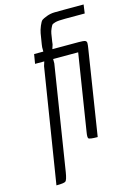

<svg xmlns="http://www.w3.org/2000/svg" viewBox="-137 -800 731 1067"><g transform="rotate(-15 228.0 -266.0)"><path d="M172 -537V-562L174 -578Q181 -622 184 -639.5Q187 -657 196.5 -680Q206 -703 214 -709Q222 -715 243.5 -723Q265 -731 288.5 -731.5Q312 -732 355 -732H456L449 -682Q378 -682 336.5 -682Q295 -682 279.5 -677.5Q264 -673 260.5 -669.5Q257 -666 250 -650.5Q243 -635 241 -622.5Q239 -610 234 -578L232 -562L224 -537H376Q403 -537 412 -533.5Q421 -530 421 -519.5Q421 -509 418 -491L341 0Q292 0 288 -8Q286 -12 286 -20Q286 -28 289 -46L358 -483H214V-458L119 143Q112 186 103 193Q94 200 50 200L155 -458L163 -483H110L119 -537Z"/></g></svg>

Font: Economica
Style: Italic
Weight: 400
Designer: Vicente Lamonaca
Foundry: Vicente Lamonaca
Version: Version 1.100